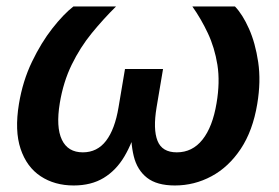

<svg xmlns="http://www.w3.org/2000/svg" viewBox="-20 -566 864 594"><path d="M208 7.8Q148.9 7.8 105.7 -20.8Q62.5 -49.3 43.7 -105.5Q24.9 -161.6 38.6 -244.6Q50.3 -315.4 78.9 -374.8Q107.4 -434.1 142.1 -478.3Q176.8 -522.5 207 -545.9H338.9Q299.8 -507.3 263.9 -463.4Q228 -419.4 201.9 -366Q175.8 -312.5 165 -247.1Q152.8 -172.9 171.4 -133.8Q189.9 -94.7 236.3 -94.7Q280.8 -94.7 308.1 -130.4Q335.4 -166 346.7 -233.9L366.7 -352.5H484.4L464.4 -233.9Q453.1 -166 467.3 -130.4Q481.4 -94.7 526.9 -94.7Q575.2 -94.7 606.4 -134Q637.7 -173.3 649.9 -246.6Q661.1 -312 652.6 -365.5Q644 -418.9 623 -463.4Q602.1 -507.8 575.2 -545.9H707Q730.5 -521.5 750.2 -477.3Q770 -433.1 778.8 -373.8Q787.6 -314.5 775.9 -244.6Q762.2 -161.6 724.9 -105.5Q687.5 -49.3 634.5 -20.8Q581.5 7.8 521 7.8Q465.3 7.8 434.8 -16.1Q404.3 -40 393.8 -82.8Q383.3 -125.5 386.2 -181.6H405.3Q390.1 -124.5 364.7 -81.8Q339.4 -39.1 300.8 -15.6Q262.2 7.8 208 7.8Z"/></svg>

Font: Inter SemiBold
Style: Italic
Weight: 600
Italic angle: -9.3988°
Designer: Rasmus Andersson
Foundry: rsms
Version: Version 4.001;git-66647c0bb